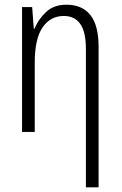

<svg xmlns="http://www.w3.org/2000/svg" viewBox="-20 -562 521 818"><path d="M346 236V-353Q346 -426 322 -460Q298 -494 252 -494Q195 -494 161.5 -445.5Q128 -397 128 -295V0H74V-532H117L124 -440H127Q144 -481 177 -511.5Q210 -542 263 -542Q330 -542 365 -498Q400 -454 400 -363V236Z"/></svg>

Font: Noto Sans Condensed Light
Style: Regular
Weight: 300
Width: 3
Designer: Monotype Design Team
Foundry: Monotype Imaging Inc.
Version: Version 2.013; ttfautohint (v1.8.4.7-5d5b)